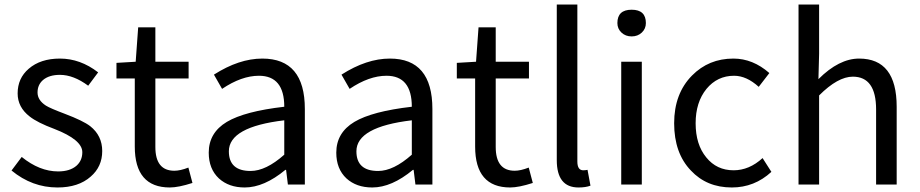

<svg xmlns="http://www.w3.org/2000/svg" viewBox="-20 -816 4066 849"><path d="M31 -62 76 -122Q155 -58 237 -58Q289 -58 318 -83Q344 -106 344 -143Q344 -198 220 -246Q145 -274 111 -301Q58 -342 58 -403Q58 -470 107 -512Q159 -557 245 -557Q335 -557 414 -496L370 -437Q305 -485 245 -485Q197 -485 170 -462Q146 -441 146 -407Q146 -373 183 -349Q202 -337 266 -313Q348 -282 379 -258Q432 -216 432 -148Q432 -79 381 -35Q327 13 234 13Q122 13 31 -62Z M576 -168V-469H495V-538L580 -543L591 -695H667V-543H814V-469H667V-166Q667 -61 751 -61Q777 -61 813 -75L831 -7Q769 13 731 13Q576 13 576 -168Z M948 -27Q903 -69 903 -141Q903 -229 983 -277Q1062 -324 1237 -344Q1237 -481 1125 -481Q1048 -481 962 -423L926 -486Q1037 -557 1140 -557Q1328 -557 1328 -334V0H1253L1245 -65H1242Q1148 13 1062 13Q992 13 948 -27ZM1237 -132V-284Q992 -255 992 -147Q992 -60 1088 -60Q1156 -60 1237 -132Z M1512 -27Q1467 -69 1467 -141Q1467 -229 1547 -277Q1626 -324 1801 -344Q1801 -481 1689 -481Q1612 -481 1526 -423L1490 -486Q1601 -557 1704 -557Q1892 -557 1892 -334V0H1817L1809 -65H1806Q1712 13 1626 13Q1556 13 1512 -27ZM1801 -132V-284Q1556 -255 1556 -147Q1556 -60 1652 -60Q1720 -60 1801 -132Z M2081 -168V-469H2000V-538L2085 -543L2096 -695H2172V-543H2319V-469H2172V-166Q2172 -61 2256 -61Q2282 -61 2318 -75L2336 -7Q2274 13 2236 13Q2081 13 2081 -168Z M2442 -108V-796H2533V-102Q2533 -63 2559 -63Q2568 -63 2578 -65L2591 5Q2570 13 2538 13Q2442 13 2442 -108Z M2727 -543H2818V0H2727ZM2728 -672Q2710 -689 2710 -714Q2710 -773 2773 -773Q2836 -773 2836 -714Q2836 -689 2818 -672Q2800 -655 2773 -655Q2746 -655 2728 -672Z M3035 -62Q2961 -139 2961 -271Q2961 -402 3040 -482Q3114 -557 3223 -557Q3309 -557 3382 -493L3335 -432Q3281 -481 3226 -481Q3152 -481 3104 -423Q3056 -364 3056 -271Q3056 -177 3103 -120Q3149 -63 3224 -63Q3293 -63 3352 -117L3391 -56Q3316 13 3216 13Q3105 13 3035 -62Z M3511 -796H3602V-578L3599 -466Q3690 -557 3779 -557Q3945 -557 3945 -344V0H3854V-332Q3854 -477 3751 -477Q3685 -477 3602 -394V0H3511Z"/></svg>

Font: `nÑOSR
Style: Regular
Weight: 400
Designer: Ryoko NISHIZUKA ¬âXZm¬º[P (kana & ideographs); Paul D. Hunt (Latin, Greek & Cyrillic); Wenlong ZHANG _ e¬á¬ü¬ô (bopomof
Foundry: Adobe Systems Incorporated
Version: Version 1.00 June 24, 2014, initial release